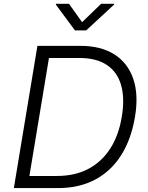

<svg xmlns="http://www.w3.org/2000/svg" viewBox="-20 -962 758 982"><path d="M276.4 0H88.9L99.1 -62H270.5Q363.8 -62 432.6 -98.6Q501.5 -135.3 544.7 -203.4Q587.9 -271.5 603 -365.7Q618.7 -459.5 599.4 -526.6Q580.1 -593.8 526.6 -629.6Q473.1 -665.5 385.3 -665.5H196.8L207 -727.5H391.1Q495.6 -727.5 564.5 -684.1Q633.3 -640.6 661.4 -559.3Q689.5 -478 670.4 -364.7Q651.4 -250 599.9 -168.5Q548.3 -86.9 466.8 -43.5Q385.3 0 276.4 0ZM240.7 -727.5 120.1 0H50.8L171.4 -727.5ZM333 -942.4 399.9 -848.6 497.1 -942.4H564.5L563.5 -938.5L420.9 -806.6H363.3L265.6 -938.5L266.6 -942.4Z"/></svg>

Font: Inter Light
Style: Italic
Weight: 300
Italic angle: -9.3988°
Designer: Rasmus Andersson
Foundry: rsms
Version: Version 4.001;git-66647c0bb